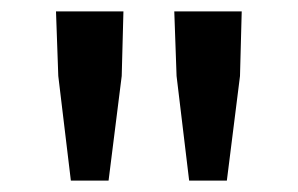

<svg xmlns="http://www.w3.org/2000/svg" viewBox="-20 -708 522 336"><path d="M104 -392 82 -575 78 -688H196L193 -575L170 -392ZM311 -392 289 -575 285 -688H403L400 -575L377 -392Z"/></svg>

Font: Processing Sans Pro Semibold
Style: Regular
Weight: 600
Designer: Paul D. Hunt
Foundry: Adobe Systems Incorporated
Version: Version 2.020;PS 2.000;hotconv 1.0.86;makeotf.lib2.5.63406